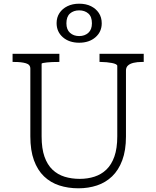

<svg xmlns="http://www.w3.org/2000/svg" viewBox="-20 -1001 845 1038"><path d="M205 -264Q205 -198 220.5 -154Q236 -110 264 -83.5Q292 -57 329.5 -45.5Q367 -34 411 -34Q454 -34 491 -46Q528 -58 555.5 -84.5Q583 -111 598.5 -155Q614 -199 614 -264V-645Q614 -650 606 -654Q598 -658 585 -660.5Q572 -663 556.5 -664.5Q541 -666 527 -666H518V-710H757V-666H746Q722 -666 702.5 -661.5Q683 -657 672 -647Q661 -637 661 -620V-263Q661 -188 641 -134.5Q621 -81 586 -47.5Q551 -14 504.5 1.5Q458 17 404 17Q348 17 300.5 1.5Q253 -14 218 -47.5Q183 -81 163.5 -134.5Q144 -188 144 -264V-630Q144 -652 120 -659Q96 -666 59 -666H48V-710H301V-666H292Q278 -666 262.5 -665.5Q247 -665 234 -663.5Q221 -662 213 -660.5Q205 -659 205 -656ZM339 -875Q339 -841 358.5 -823.5Q378 -806 408 -806Q438 -806 457.5 -823.5Q477 -841 477 -875Q477 -911 457.5 -928Q438 -945 408 -945Q378 -945 358.5 -928Q339 -911 339 -875ZM530 -875Q530 -829 496 -799.5Q462 -770 408 -770Q354 -770 320 -799.5Q286 -829 286 -876Q286 -907 301.5 -930.5Q317 -954 344.5 -967.5Q372 -981 408 -981Q445 -981 472 -967.5Q499 -954 514.5 -930.5Q530 -907 530 -875Z"/></svg>

Font: Roboto Serif ExtraLight
Style: Regular
Weight: 250
Version: Version 1.007